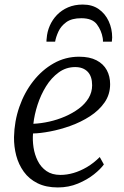

<svg xmlns="http://www.w3.org/2000/svg" viewBox="-20 -813 544 843"><path d="M436 -91Q422 -71 392.5 -47.5Q363 -24 322.2 -7Q281.5 10 234 10Q182 10 144.8 -8.5Q107.5 -27 84.5 -59Q61.5 -91 51.2 -130.2Q41 -169.5 41.5 -211Q43 -280.5 65 -343.8Q87 -407 125.8 -456.5Q164.5 -506 215.8 -535Q267 -564 327.5 -564Q373.5 -564 403.8 -548.2Q434 -532.5 448.8 -505.2Q463.5 -478 463.5 -443.5Q463.5 -398 439 -363Q414.5 -328 375 -302.5Q335.5 -277 289.5 -260.5Q243.5 -244 199.8 -235.8Q156 -227.5 125 -227Q122.5 -197.5 127.2 -165.8Q132 -134 145.8 -106.5Q159.5 -79 184 -62Q208.5 -45 245.5 -45Q273.5 -45 302.8 -53.5Q332 -62 361.5 -79.2Q391 -96.5 418 -123.5ZM310 -518.5Q270 -518.5 237.8 -495Q205.5 -471.5 182.2 -434Q159 -396.5 145 -353.2Q131 -310 126.5 -269.5Q160 -271 196 -279Q232 -287 265.5 -301.5Q299 -316 326 -336Q353 -356 368.8 -382Q384.5 -408 384.5 -438.5Q384.5 -478 364.8 -498.2Q345 -518.5 310 -518.5ZM184 -630Q184 -634 184.2 -638Q184.5 -642 185 -645Q187 -673.5 198.5 -700Q210 -726.5 230.2 -747.5Q250.5 -768.5 279 -780.8Q307.5 -793 343.5 -793Q385 -793 413.5 -773Q442 -753 457.2 -720Q472.5 -687 472.5 -648.5Q472.5 -645 471.8 -639Q471 -633 471 -630H432Q432 -633.5 432 -637.5Q432 -641.5 431 -646Q425.5 -679 405.5 -706Q385.5 -733 337 -733Q295 -733 271.2 -715.8Q247.5 -698.5 236.5 -674.5Q225.5 -650.5 222 -630Z"/></svg>

Font: Merriweather 28pt Light
Style: Italic
Weight: 300
Italic angle: -7.8°
Version: Version 2.101